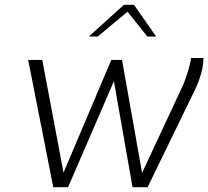

<svg xmlns="http://www.w3.org/2000/svg" viewBox="-20 -784 872 804"><path d="M98 -533H157L246 -61L446 -533H491L575 -60L749 -433Q758 -456 767.5 -486.5Q777 -517 780 -541H832Q832 -511 822 -475.5Q812 -440 796 -407L598 0H535L457 -444L265 0H203ZM499 -764H541L634 -631H597L514 -735L389 -631H352Z"/></svg>

Font: Exo Light
Style: Italic
Weight: 300
Italic angle: -9°
Designer: Natanael Gama
Foundry: Natanael Gama
Version: Version 1.500; ttfautohint (v1.6)